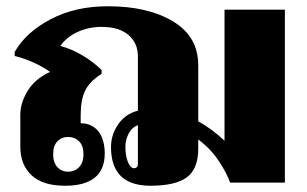

<svg xmlns="http://www.w3.org/2000/svg" viewBox="-20 -584 981 614"><path d="M891 -553V0H716Q705 -31 679.5 -69.5Q654 -108 614 -138V-109Q614 -44 577.5 -17Q541 10 461 10Q424 10 397 -1Q335 -27 335 -114Q335 -153 358 -186.5Q381 -220 421 -230V-404Q421 -446 391 -472Q361 -498 305 -498Q263 -498 227.5 -481.5Q192 -465 173 -437Q208 -428 243.5 -407Q279 -386 305 -360V-348Q267 -324 252.5 -294.5Q238 -265 238 -216V-190Q263 -190 281 -177Q298 -165 306.5 -143Q315 -121 315 -94Q315 10 188 10Q117 10 81 -23.5Q45 -57 45 -115V-217Q45 -255 68.5 -293.5Q92 -332 140 -354Q120 -369 89.5 -383Q59 -397 27 -405V-418Q63 -481 142 -522.5Q221 -564 325 -564Q453 -564 533.5 -515.5Q614 -467 614 -375V-196Q655 -174 698 -134V-553ZM421 -59V-184Q401 -176 391 -156Q381 -136 381 -115Q381 -86 389 -66Q397 -46 409 -46Q414 -46 417.5 -49.5Q421 -53 421 -59ZM150 -91Q150 -64 163.5 -49.5Q177 -35 198 -35Q219 -35 233 -49.5Q247 -64 247 -91Q247 -118 233 -132Q219 -146 198 -146Q177 -146 163.5 -132Q150 -118 150 -91Z"/></svg>

Font: Trirong Black
Style: Regular
Weight: 900
Designer: Katatrad Team
Foundry: CadsonDemak
Version: Version 1.001